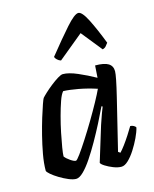

<svg xmlns="http://www.w3.org/2000/svg" viewBox="-115 -840 734 917"><g transform="rotate(-15 252.5 -381.5)"><path d="M147 0Q132 0 110.5 -9Q89 -18 67.5 -31Q46 -44 31.5 -56.5Q17 -69 16 -75Q16 -112 24 -156Q32 -200 43 -243.5Q54 -287 65.5 -324.5Q77 -362 85.5 -386Q94 -410 97 -414Q103 -421 118 -435Q133 -449 152 -464Q171 -479 188 -489.5Q205 -500 214 -500Q243 -500 286 -481.5Q329 -463 370 -440L374 -500Q419 -500 439 -487.5Q459 -475 459 -449Q459 -426 435 -327Q411 -228 373 -73L383 -66Q393 -76 407.5 -95.5Q422 -115 436.5 -137.5Q451 -160 461 -177Q470 -177 478 -172.5Q486 -168 488 -163Q483 -142 470 -114.5Q457 -87 440 -60.5Q423 -34 405 -17Q387 0 371 0Q353 0 331.5 -8.5Q310 -17 293.5 -27.5Q277 -38 275 -45L328 -218Q337 -245 345.5 -268.5Q354 -292 358 -301L353 -304Q337 -270 316 -229Q295 -188 272 -147.5Q249 -107 226.5 -73.5Q204 -40 183.5 -20Q163 0 147 0ZM168 -84Q173 -84 190.5 -108Q208 -132 232.5 -170Q257 -208 282 -250Q307 -292 327.5 -329.5Q348 -367 358 -389Q312 -404 268.5 -412Q225 -420 195 -421Q184 -409 173.5 -379Q163 -349 152.5 -310Q142 -271 134 -232Q126 -193 121 -162.5Q116 -132 116 -119Q125 -107 142 -95.5Q159 -84 168 -84ZM223 -565Q213 -568 205 -575.5Q197 -583 195 -590Q256 -666 299 -714.5Q342 -763 361 -763Q379 -763 404 -714Q429 -665 458 -590Q453 -584 447 -576Q441 -568 429 -565L347 -667Z"/></g></svg>

Font: Texturina 72pt 72pt SemiBold
Style: Italic
Weight: 600
Italic angle: -11°
Designer: Guillermo Torres Carreño
Foundry: Omnibus-Type
Version: Version 1.002; ttfautohint (v1.8.3)